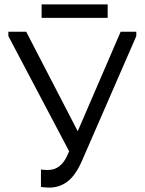

<svg xmlns="http://www.w3.org/2000/svg" viewBox="-20 -844 657 872"><path d="M528 -700H599V-680L352 -113Q323 -47 286.5 -19.5Q250 8 204 8Q187 8 166 5V-74Q180 -72 198 -72Q257 -72 287 -141L294 -157L18 -680V-700H99L333 -248ZM169 -824H469V-763H169Z"/></svg>

Font: Tilda Sans
Style: Regular
Weight: 400
Designer: ParaType Ltd
Foundry: ParaType Ltd
Version: Version 1.002W